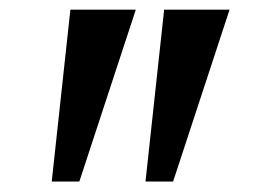

<svg xmlns="http://www.w3.org/2000/svg" viewBox="-20 -848 538 386"><path d="M253 -828.5 139.5 -483H84L121.5 -828.5ZM441.5 -828.5 328 -483H272.5L310 -828.5Z"/></svg>

Font: Merriweather 60pt
Style: Bold
Weight: 700
Version: Version 2.100